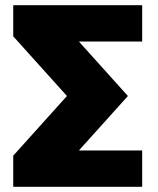

<svg xmlns="http://www.w3.org/2000/svg" viewBox="-20 -720 610 740"><path d="M31 -120 238 -350 31 -580V-700H528V-560H284L473 -350L284 -140H528V0H31Z"/></svg>

Font: Moderustic ExtraBold
Style: Regular
Weight: 800
Designer: Tural Alisoy
Foundry: TAFT Foundry
Version: Version 2.120